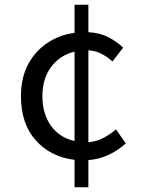

<svg xmlns="http://www.w3.org/2000/svg" viewBox="-20 -750 595 806"><path d="M293 36V-79Q193 -91 130.5 -160.5Q68 -230 68 -346Q68 -424 98 -480Q128 -536 179 -570Q230 -604 293 -612V-730H351V-615Q400 -612 435.5 -593.5Q471 -575 497 -550L452 -492Q430 -512 405 -524.5Q380 -537 351 -539V-153Q386 -156 415 -171.5Q444 -187 467 -207L508 -148Q475 -118 435 -99.5Q395 -81 351 -78V36ZM293 -158V-533Q232 -519 195 -469.5Q158 -420 158 -346Q158 -272 194 -222Q230 -172 293 -158Z"/></svg>

Font: Chocolate Classical Sans
Style: Regular
Weight: 400
Designer: 田海東、宇文滿月
Foundry: Moonlit Owen
Version: Version 1.001